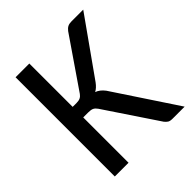

<svg xmlns="http://www.w3.org/2000/svg" viewBox="-179 -760 878 878"><g transform="rotate(-45 260.0 -321.0)"><path d="M149.4 -361.3H174.8Q189 -361.3 198.2 -365.7Q207.5 -370.1 214.4 -379.9L379.9 -621.1Q388.7 -632.3 398.2 -637Q407.7 -641.6 421.9 -641.6H498L302.7 -366.2Q287.1 -345.2 270 -336.4Q292.5 -328.6 310.5 -304.7L512.2 0H434.1Q418 0 410.4 -5.1Q402.8 -10.3 396 -18.6L226.1 -272.5Q218.3 -283.7 209.2 -288.3Q200.2 -293 182.1 -293H149.4V0H60.5V-641.6H149.4Z"/></g></svg>

Font: Carlito
Style: Regular
Weight: 400
Designer: Lukasz Dziedzic
Foundry: tyPoland Lukasz Dziedzic
Version: Version 1.103; Beta1; all basic design good, some composites